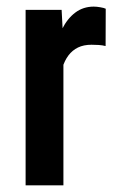

<svg xmlns="http://www.w3.org/2000/svg" viewBox="-20 -558 359 578"><path d="M170.9 -426.3V0H57.1V-528.3H165.5ZM298.3 -531.7 297.9 -419.4Q288.1 -421.9 277.1 -422.6Q266.1 -423.3 255.4 -423.3Q231.9 -423.3 214.8 -415Q197.8 -406.7 186 -391.1Q174.3 -375.5 167.7 -353.5Q161.1 -331.5 159.7 -303.7L135.3 -302.7Q135.3 -352.5 143.1 -395.3Q150.9 -438 166.7 -470Q182.6 -502 206.5 -520Q230.5 -538.1 262.2 -538.1Q271 -538.1 282.2 -536.1Q293.5 -534.2 298.3 -531.7Z"/></svg>

Font: Roboto Condensed Medium
Style: Regular
Weight: 500
Designer: Christian Robertson
Foundry: Google
Version: Version 3.0